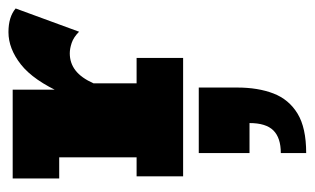

<svg xmlns="http://www.w3.org/2000/svg" viewBox="-165 -288 744 454"><g transform="rotate(-90 207.0 -61.0)"><path d="M17 0V-110H62V-293H12V-403H222V-268L213 -285Q244 -354 281.5 -383.5Q319 -413 358 -413Q394 -413 414 -396L359 -246Q346 -259 332.5 -263.5Q319 -268 308 -268Q285 -268 267.5 -254.5Q250 -241 237 -212V-110H297V0ZM72 291V231Q108 231 125.5 213.5Q143 196 143 157H72V37H227V128Q227 177 213 213.5Q199 250 165.5 270.5Q132 291 72 291Z"/></g></svg>

Font: Rokkitt Black
Style: Regular
Weight: 900
Designer: Vernon Adams
Foundry: Vernon Adams
Version: Version 3.103